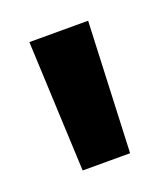

<svg xmlns="http://www.w3.org/2000/svg" viewBox="-61 -710 280 327"><g transform="rotate(-20 79.0 -546.0)"><path d="M122.5 -427H36.5L26 -663.5H132.5Z"/></g></svg>

Font: Anek Tamil Condensed SemiBold
Style: Regular
Weight: 600
Width: 3
Designer: Aadarsh Rajan (Tamil), Yesha Goshar (Latin)
Foundry: Ek Type
Version: Version 1.003